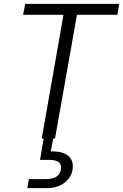

<svg xmlns="http://www.w3.org/2000/svg" viewBox="-20 -720 640 998"><path d="M197 0 310 -643H100L111 -700H600L590 -643H380L266 0ZM122 258 130 211H216Q256 211 275.5 197Q295 183 297 158Q300 135 285 123Q270 111 234 111H188L208 -7H258L244 67Q283 66 309 75.5Q335 85 348 105Q361 125 358 155Q355 185 337 208.5Q319 232 290 245Q261 258 224 258Z"/></svg>

Font: DM Sans 12pt Light
Style: Italic
Weight: 300
Italic angle: -10°
Version: Version 4.004;gftools[0.9.30]